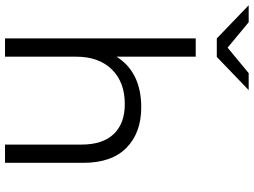

<svg xmlns="http://www.w3.org/2000/svg" viewBox="-170 -848 988 747"><g transform="rotate(90 323.5 -474.0)"><path d="M367 -530Q466 -530 524.5 -472.5Q583 -415 583 -305V0H512V-298Q512 -380 471 -423Q430 -466 354 -466Q269 -466 219.5 -415.5Q170 -365 170 -276V0H99V-742H170V-434Q231 -530 367 -530ZM-30 -948H36L135 -866L234 -948H300L171 -824H99Z"/></g></svg>

Font: Belfius21
Style: Regular
Weight: 400
Designer: Montserrat's base design by Julieta Ulanovsky, modified by Coast SPRL for Belfius Bank NV.
Foundry: Montserrat's base design by Julieta Ulanovsky, modified by Coast SPRL for Belfius Bank NV.
Version: Version 2.000;FEAKit 1.0